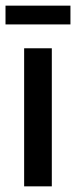

<svg xmlns="http://www.w3.org/2000/svg" viewBox="-22 -660 270 680"><path d="M63.5 0V-489H161.5V0ZM-2.5 -573.5V-640H227.5V-573.5Z"/></svg>

Font: Anek Latin Medium
Style: Regular
Weight: 500
Designer: Yesha Goshar
Foundry: Ek Type
Version: Version 1.003